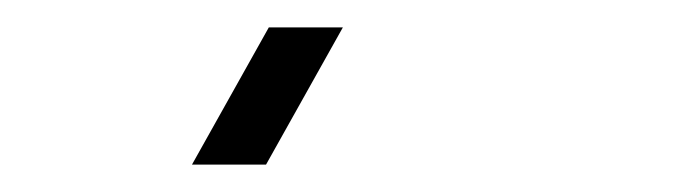

<svg xmlns="http://www.w3.org/2000/svg" viewBox="-20 -824 499 140"><path d="M120 -704H174L230 -804H176Z"/></svg>

Font: Grotesk 01 Extrafine
Style: Bold
Weight: 400
Designer: Frank Adebiaye, contributions by Jérémy Landes, Ariel Martín Pérez
Foundry: Velvetyne Type Foundry
Version: Version 3.000;Glyphs 3.1.2 (3150)